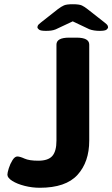

<svg xmlns="http://www.w3.org/2000/svg" viewBox="-20 -880 531 908"><path d="M168 8Q132 8 96.5 -1Q61 -10 38 -24.5Q15 -39 15 -54Q15 -63 21.5 -84Q28 -105 39 -122.5Q50 -140 62 -140Q74 -140 96 -130Q118 -120 161 -120Q208 -120 227.5 -142.5Q247 -165 247 -215V-669Q247 -702 307 -702H342Q402 -702 402 -669V-215Q402 -114 346.5 -53Q291 8 168 8ZM197 -734Q172 -734 164.5 -740Q157 -746 157 -751Q157 -754 159 -759Q161 -764 174 -774L254 -837Q270 -849 282.5 -854.5Q295 -860 324 -860Q355 -860 367.5 -854Q380 -848 395 -836L474 -774Q487 -764 489 -759Q491 -754 491 -751Q491 -746 484 -740Q477 -734 451 -734Q438 -734 425 -736Q412 -738 402 -742L324 -779L243 -741Q233 -737 222 -735.5Q211 -734 197 -734Z"/></svg>

Font: Asap Expanded
Style: Bold
Weight: 700
Width: 7
Designer: Pablo Cosgaya
Foundry: Omnibus-Type
Version: Version 3.001; ttfautohint (v1.8.4.7-5d5b)